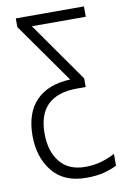

<svg xmlns="http://www.w3.org/2000/svg" viewBox="-87 -584 576 877"><g transform="rotate(-10 201.0 -145.5)"><path d="M242 241Q290 241 324 232Q358 223 384 210V155Q357 170 322 180.5Q287 191 245 191Q169 191 128.5 141.5Q88 92 88 9Q88 -168 271 -168H310V-208L116 -484H366V-532H50V-492L246 -214Q143 -210 87.5 -153Q32 -96 32 10Q32 109 85 175Q138 241 242 241Z"/></g></svg>

Font: Noto Sans UI SemiCondensed Light
Style: Regular
Weight: 300
Width: 4
Designer: Monotype Design Team
Foundry: Monotype Imaging Inc.
Version: Version 1.901